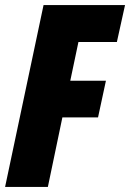

<svg xmlns="http://www.w3.org/2000/svg" viewBox="-25 -734 511 754"><path d="M-5 0 146 -714H466L434 -569H283L251 -417H391L360 -273H220L163 0Z"/></svg>

Font: Noto Sans Display Condensed Black
Style: Italic
Weight: 900
Width: 3
Italic angle: -192°
Designer: Monotype Design Team
Foundry: Monotype Imaging Inc.
Version: Version 1.900